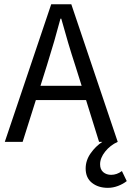

<svg xmlns="http://www.w3.org/2000/svg" viewBox="-20 -676 624 915"><path d="M204.1 -366.2 172.9 -267.1H369.1L337.9 -366.2Q305.2 -465.8 272 -586.9H268.1Q241.2 -484.4 204.1 -366.2ZM494.1 219.2Q448.2 219.2 418.2 195.3Q388.2 171.4 388.2 127Q388.2 88.4 411.9 54.7Q435.5 21 467.8 0H452.1L390.1 -199.2H150.9L87.9 0H2.9L224.1 -655.8H319.8L541 0Q505.4 16.1 481.2 46.4Q457 76.7 457 106.9Q457 131.8 472.2 144.5Q487.3 157.2 509.8 157.2Q536.6 157.2 561 139.2L584 187Q566.9 200.7 542.7 210Q518.6 219.2 494.1 219.2Z"/></svg>

Font: Source Sans Pro
Style: Regular
Weight: 400
Designer: Paul D. Hunt
Foundry: Adobe Systems Incorporated
Version: Version 3.006;hotconv 1.0.111;makeotfexe 2.5.65597